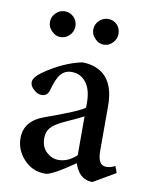

<svg xmlns="http://www.w3.org/2000/svg" viewBox="-76 -695 596 764"><g transform="rotate(10 222.0 -313.0)"><path d="M124 -534Q104 -534 89 -550Q73 -565 73 -586Q73 -608 89 -623Q104 -638 125 -638Q146 -638 161 -623Q176 -608 176 -586Q176 -565 161 -550Q146 -534 124 -534ZM299 -534Q279 -534 264 -550Q248 -565 248 -586Q248 -608 264 -623Q279 -638 300 -638Q321 -638 336 -623Q350 -608 350 -586Q350 -565 335 -550Q320 -534 299 -534ZM439 -40 350 12Q320 12 300 -8Q285 -23 276 -51Q185 12 160 12Q107 12 73 -25Q38 -62 38 -111Q38 -181 118 -209Q252 -257 274 -275V-294Q274 -347 252 -376Q230 -405 193 -405Q167 -405 150 -386Q133 -366 121 -319Q114 -294 90 -294Q74 -294 59 -308Q43 -321 43 -338Q43 -356 75 -380Q152 -434 228 -450Q278 -450 313 -423Q359 -385 359 -298V-116Q359 -57 393 -57Q412 -57 429 -67ZM274 -83V-240Q265 -235 250 -228Q234 -220 215 -212Q196 -203 190 -200Q159 -185 145 -169Q131 -153 131 -127Q131 -91 153 -71Q175 -51 201 -51Q240 -51 274 -83Z"/></g></svg>

Font: Ponomar
Style: Regular
Weight: 400
Version: Version 1.301; ttfautohint (v1.8.4.7-5d5b)